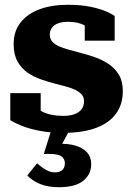

<svg xmlns="http://www.w3.org/2000/svg" viewBox="-20 -545 556 802"><path d="M331 -123Q331 -139 321.5 -150Q312 -161 295.5 -169Q279 -177 258 -183Q237 -189 212 -195Q182 -203 151 -213.5Q120 -224 94.5 -242Q69 -260 53 -288.5Q37 -317 37 -361Q37 -414 65.5 -450.5Q94 -487 144.5 -506Q195 -525 263 -525Q319 -525 359 -516.5Q399 -508 424 -497Q449 -486 459 -478V-375H334V-464Q349 -464 356.5 -460Q364 -456 366 -448.5Q368 -441 366 -433Q364 -425 360 -418Q350 -430 335.5 -438Q321 -446 303.5 -450Q286 -454 264 -454Q227 -454 207.5 -439.5Q188 -425 188 -400Q188 -383 198 -371.5Q208 -360 225.5 -352Q243 -344 265.5 -338Q288 -332 313 -325Q345 -317 376.5 -306Q408 -295 434.5 -277Q461 -259 477 -232Q493 -205 493 -164Q493 -109 464.5 -70Q436 -31 380.5 -10.5Q325 10 244 10Q190 10 146 1.5Q102 -7 71 -19.5Q40 -32 23 -43V-156H150V-40Q133 -48 123.5 -58Q114 -68 111.5 -78Q109 -88 112 -95.5Q115 -103 123 -104Q137 -89 155 -79.5Q173 -70 195.5 -65.5Q218 -61 244 -61Q272 -61 291 -68Q310 -75 320.5 -88.5Q331 -102 331 -123ZM272 -4 233 68 224 56Q265 54 296 63.5Q327 73 344 92Q361 111 361 141Q361 165 350.5 183.5Q340 202 322.5 214Q305 226 280.5 231.5Q256 237 227 237Q181 237 148.5 224Q116 211 94 188L135 137Q147 148 159 156.5Q171 165 183.5 170Q196 175 210 175Q230 175 240.5 165Q251 155 251 137Q251 119 237 108.5Q223 98 186 98H163L195 -4Z"/></svg>

Font: Roboto Serif 36pt
Style: Bold
Weight: 700
Version: Version 1.008